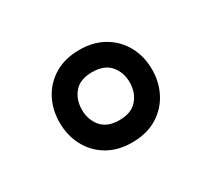

<svg xmlns="http://www.w3.org/2000/svg" viewBox="-72 -501 586 532"><g transform="rotate(-30 221.5 -235.0)"><path d="M220.9 -311.5Q259.8 -311.5 278.7 -289.3Q297.6 -267.1 297.6 -235.1Q297.6 -202.9 278.6 -180.5Q259.5 -158.2 220.9 -158.2Q182.4 -158.2 163.6 -180.5Q144.8 -202.9 144.8 -235.1Q144.8 -267.3 163.5 -289.4Q182.1 -311.5 220.9 -311.5ZM220.9 -382.6Q175.3 -382.6 142.2 -362.9Q109.1 -343.3 91.3 -309.8Q73.5 -276.4 73.5 -235.1Q73.5 -194.1 91.2 -160.4Q108.9 -126.7 142 -106.8Q175 -86.9 220.9 -86.9Q267.1 -86.9 300.3 -106.8Q333.5 -126.7 351.3 -160.4Q369.1 -194.1 369.1 -235.1Q369.1 -276.6 351.1 -309.9Q333 -343.3 299.8 -362.9Q266.6 -382.6 220.9 -382.6Z"/></g></svg>

Font: Estedad-FD-VF Thin
Style: Regular
Weight: 100
Designer: Amin Abedi
Version: Version 5.0